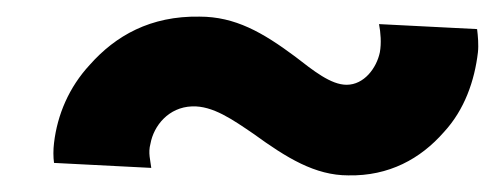

<svg xmlns="http://www.w3.org/2000/svg" viewBox="-20 -365 598 231"><path d="M162 -163C161 -172 158 -181 161 -192C165 -214 183 -236 211 -237C236 -238 260 -221 285 -204C325 -175 359 -154 399 -154C448 -153 486 -174 514 -206C539 -233 551 -268 555 -302C556 -311 555 -322 554 -330L436 -336C438 -326 439 -313 437 -302C433 -283 418 -263 397 -263C378 -263 357 -280 335 -297C296 -326 263 -345 220 -345C161 -346 119 -322 88 -287C63 -260 49 -227 45 -193C44 -185 44 -176 45 -169Z"/></svg>

Font: Jost*
Style: Bold Italic
Weight: 700
Italic angle: -10°
Version: Version 3.7